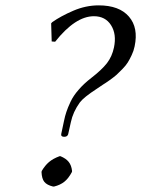

<svg xmlns="http://www.w3.org/2000/svg" viewBox="-20 -679 521 709"><path d="M326.7 -619.1Q258.3 -619.1 183.6 -524.9L170.9 -525.9L168.9 -592.8L172.9 -597.2Q204.6 -619.6 250.7 -639.4Q296.9 -659.2 344.2 -659.2Q420.4 -659.2 456.1 -617.7Q491.7 -576.7 477.1 -507.8Q473.6 -490.7 466.3 -475.6Q459 -460 451.9 -448.5Q444.8 -437 431.6 -423.6Q418.5 -410.2 410.4 -402.8Q402.3 -395.5 385.3 -383.3Q368.2 -371.1 361.3 -367.2L337.4 -351.1Q289.1 -319.8 274.9 -300.8Q249.5 -265.6 241.7 -228L231.9 -184.1Q229.5 -173.8 216.8 -173.8Q210.9 -173.8 208 -176.5Q205.1 -179.2 206.1 -184.1L215.8 -230Q220.2 -251.5 225.1 -265.6Q230 -280.8 240.5 -303.2Q251 -325.7 270.5 -347.7Q289.1 -369.6 316.9 -391.1Q355.5 -420.9 375 -445.8Q394 -470.7 400.9 -503.9Q411.1 -552.7 390.1 -585.9Q369.1 -619.1 326.7 -619.1ZM133.3 -43.9 134.3 -47.9Q146 -67.9 160.9 -80.6Q175.8 -93.3 199.7 -102.1H203.6Q223.6 -93.8 233.6 -81.3Q243.7 -68.8 246.1 -47.9L245.6 -43.9Q232.9 -20 217.5 -7.8Q202.1 4.4 179.7 9.8H175.8Q153.3 4.4 143.8 -7.3Q134.3 -19 133.3 -43.9Z"/></svg>

Font: Linux Biolinum G
Style: Italic
Weight: 400
Italic angle: -12°
Designer: Philipp H. Poll
Foundry: Philipp H. Poll
Version: Version 0.5.1